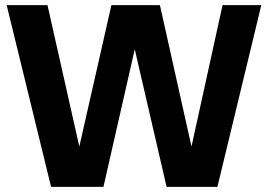

<svg xmlns="http://www.w3.org/2000/svg" viewBox="-20 -728 1044 748"><path d="M179 0 6 -708H165L289 -157L414 -708H603L726 -157L847 -708H998L827 0H629L505 -536L383 0Z"/></svg>

Font: Onest
Style: Bold
Weight: 700
Designer: Dmitri Voloshin, Andrey Kudryavtsev
Foundry: Dmitri Voloshin, Andrey Kudryavtsev
Version: Version 1.000;gftools[0.9.33]